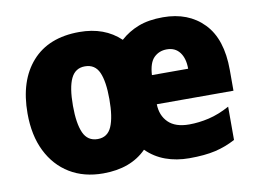

<svg xmlns="http://www.w3.org/2000/svg" viewBox="-66 -660 1033 767"><g transform="rotate(-10 450.5 -276.5)"><path d="M637 -563Q740 -563 802 -499Q864 -435 864 -309V-225H553Q554 -179 582.5 -151Q611 -123 667 -123Q706 -123 747 -132.5Q788 -142 832 -166V-31Q793 -10 750 0Q707 10 644 10Q592 10 548 -6Q504 -22 471 -55Q407 10 295 10Q217 10 159.5 -25Q102 -60 70 -124.5Q38 -189 38 -278Q38 -411 105.5 -487Q173 -563 298 -563Q400 -563 464 -502Q496 -531 537.5 -547Q579 -563 637 -563ZM630 -434Q599 -434 578 -413.5Q557 -393 554 -343H701Q701 -385 682.5 -409.5Q664 -434 630 -434ZM296 -424Q257 -424 239.5 -387.5Q222 -351 222 -277Q222 -205 239 -167Q256 -129 297 -129Q337 -129 353.5 -167Q370 -205 370 -278Q370 -350 353.5 -387Q337 -424 296 -424Z"/></g></svg>

Font: Noto Sans Gujarati SemiCondensed Black
Style: Regular
Weight: 900
Width: 4
Designer: Jelle Bosma - Monotype Design Team, Universal Thirst
Foundry: Monotype Imaging Inc.
Version: Version 2.106; ttfautohint (v1.8.4.7-5d5b)